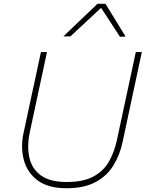

<svg xmlns="http://www.w3.org/2000/svg" viewBox="-20 -989 772 1018"><path d="M332 9Q235.5 9 180 -32.2Q124.5 -73.5 106.5 -140.5Q88.5 -207.5 105 -285Q112 -316.5 122.5 -366.2Q133 -416 145.5 -473.5Q160 -539.5 172.2 -596.8Q184.5 -654 197 -713H229Q216.5 -654 204.2 -596.5Q192 -539 177.5 -472.5L138 -288Q122.5 -214.5 135.5 -154.5Q148.5 -94.5 196.5 -59.2Q244.5 -24 333 -24Q420.5 -24 474.2 -52.5Q528 -81 557 -131.2Q586 -181.5 600 -247L648.5 -473Q663 -539.5 675.2 -596.8Q687.5 -654 700 -713H732Q719.5 -654 707.2 -596.8Q695 -539.5 680.5 -472.5Q665.5 -402 651.5 -336.8Q637.5 -271.5 630 -236Q615.5 -167.5 581.5 -112Q547.5 -56.5 487 -23.8Q426.5 9 332 9ZM616 -794Q591.5 -832 566.2 -870.5Q541 -909 516 -947.5Q474.5 -908.5 434.5 -871.5Q394.5 -834.5 353 -796H316Q362.5 -840.5 406.8 -882.8Q451 -925 497 -969H539Q565.5 -925.5 592.8 -881.8Q620 -838 646 -795Z"/></svg>

Font: Commissioner Thin
Style: Italic
Weight: 100
Italic angle: -12°
Designer: Kostas Bartsokas
Foundry: Kostas Bartsokas
Version: Version 1.000; ttfautohint (v1.8.3)